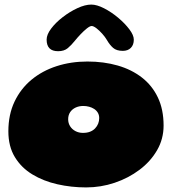

<svg xmlns="http://www.w3.org/2000/svg" viewBox="-20 -787 782 838"><path d="M356 31Q291 31 230.2 17.2Q169.5 3.5 121.2 -25.8Q73 -55 44.8 -101.5Q16.5 -148 16.5 -214Q16.5 -286.5 43.2 -343Q70 -399.5 117.2 -438.8Q164.5 -478 227 -498.2Q289.5 -518.5 361.5 -518.5Q433 -518.5 493.8 -501Q554.5 -483.5 599.5 -448.5Q644.5 -413.5 669.2 -361.2Q694 -309 694 -239Q694 -180.5 665.5 -131.2Q637 -82 588.8 -45.8Q540.5 -9.5 480.2 10.8Q420 31 356 31ZM342 -207Q360 -207 373.2 -212.2Q386.5 -217.5 395.2 -226.8Q404 -236 408.5 -247.5Q413 -259 413 -271.5Q413 -285 407 -295Q401 -305 391 -311.5Q381 -318 368.8 -321.2Q356.5 -324.5 343.5 -324.5Q325 -324.5 310 -317.5Q295 -310.5 286.2 -297.5Q277.5 -284.5 277.5 -266.5Q277.5 -249.5 286 -236Q294.5 -222.5 309.2 -214.8Q324 -207 342 -207ZM233.5 -563.5Q183.5 -563.5 183.5 -614Q183.5 -636 203.2 -662.2Q223 -688.5 253.8 -712.2Q284.5 -736 318 -751.5Q351.5 -767 378.5 -767Q402.5 -767 434.2 -750.8Q466 -734.5 495.5 -709.8Q525 -685 544.5 -659.2Q564 -633.5 564 -614Q564 -591 551 -578Q538 -565 516 -565Q488.5 -565 473.5 -578.2Q458.5 -591.5 446.5 -612.5Q439 -625.5 426.2 -639.8Q413.5 -654 400.8 -663.8Q388 -673.5 380 -673.5Q372.5 -673.5 359 -662.8Q345.5 -652 331.5 -637.2Q317.5 -622.5 307.5 -610Q292 -590.5 276 -577Q260 -563.5 233.5 -563.5Z"/></svg>

Font: Gluten Thin Black
Style: Regular
Weight: 900
Version: Version 1.300